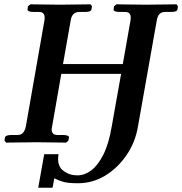

<svg xmlns="http://www.w3.org/2000/svg" viewBox="-20 -667 853 899"><path d="M503 -74 547 -321H267L224 -75Q223 -71 222.5 -67Q222 -63 222 -61Q222 -35 249 -35H275Q287 -35 295.5 -32Q304 -29 303 -23L300 -8L289 1Q289 1 273 0.5Q257 0 234 0Q211 0 188 -0.5Q165 -1 151 -1Q138 -1 114.5 -0.5Q91 0 66.5 0Q42 0 25.5 0.5Q9 1 9 1L1 -8L3 -23Q6 -35 35 -35H62Q79 -35 88 -45.5Q97 -56 101 -75L188 -571Q189 -576 189 -579.5Q189 -583 189 -585Q189 -611 163 -611H137Q125 -611 116.5 -614Q108 -617 109 -623L111 -638L123 -647Q123 -647 139 -646.5Q155 -646 178 -646Q201 -646 224 -645.5Q247 -645 261 -645Q274 -645 297.5 -645.5Q321 -646 345 -646Q369 -646 386 -646.5Q403 -647 403 -647L411 -638L408 -623Q407 -611 377 -611H351Q317 -611 311 -571L275 -367H555L591 -571Q592 -576 592 -579.5Q592 -583 592 -585Q592 -611 566 -611H540Q527 -611 519 -614Q511 -617 512 -623L514 -638L526 -647Q526 -647 541.5 -646.5Q557 -646 580 -646Q603 -646 626 -645.5Q649 -645 664 -645Q677 -645 700.5 -645.5Q724 -646 748 -646Q772 -646 789 -646.5Q806 -647 806 -647L813 -638L811 -623Q810 -611 780 -611H753Q735 -611 726 -600.5Q717 -590 714 -571L626 -75Q614 -2 573 58.5Q532 119 473 155Q414 191 345 191Q296 191 273 183.5Q250 176 239 170Q235 168 234 168Q234 171 233 172H234Q233 173 231.5 182Q230 191 228.5 200Q227 209 226 212H159L187 55H254Q253 61 252.5 67Q252 73 252 78Q252 93 256 104Q260 115 266 123Q279 136 297.5 145Q316 154 344 154Q376 154 407 131Q438 108 463.5 58Q489 8 503 -74Z"/></svg>

Font: Libertinus Serif Semibold Italic
Style: Regular
Weight: 600
Italic angle: -11.5°
Designer: Philipp H. Poll, Khaled Hosny
Foundry: Caleb Maclennan
Version: Version 7.051;RELEASE